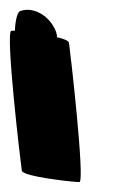

<svg xmlns="http://www.w3.org/2000/svg" viewBox="-52 -616 274 387"><path d="M-8 -272C-6 -260 95 -249 108 -249C120 -249 89 -518 87 -530C86 -534 76 -538 63 -541C63 -548 60 -556 55 -564C41 -588 12 -602 -10 -594C-16 -594 -21 -578 -22 -554H-29C-42 -554 -10 -284 -8 -272Z"/></svg>

Font: Ampere
Style: SCRevIta
Weight: 400
Version: Version 1